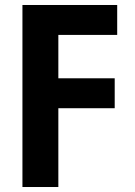

<svg xmlns="http://www.w3.org/2000/svg" viewBox="-20 -750 540 770"><path d="M70 0V-730H450V-610H214V-436H440V-316H214V0Z"/></svg>

Font: M PLUS 1 Code
Style: Bold
Weight: 700
Designer: Coji Morishita
Foundry: UNDERFOREST DESIGN
Version: Version 1.002